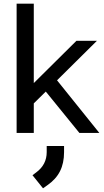

<svg xmlns="http://www.w3.org/2000/svg" viewBox="-20 -720 566 1040"><path d="M410 0 228 -224 163 -160V0H70V-700H163V-270L394 -499H505L289 -285L518 0ZM156 229 176 214Q233 172 233 104V71H327V104Q327 164 305 207.5Q283 251 237 283L213 300Z"/></svg>

Font: Bai Jamjuree Medium
Style: Regular
Weight: 500
Version: Version 1.000; ttfautohint (v1.6)